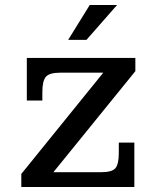

<svg xmlns="http://www.w3.org/2000/svg" viewBox="-20 -746 631 766"><path d="M65 -52 392 -456 520 -462 193 -59ZM65 0V-52L193 -59H516V0ZM87 -345V-456H220Q177 -456 163 -439.5Q149 -423 149 -379V-345ZM383 -59Q427 -59 440.5 -75Q454 -91 454 -136V-177H516V-59ZM87 -456V-515H520V-462L392 -456ZM252 -587 338 -726H447L325 -587Z"/></svg>

Font: Montagu Slab 24pt
Style: Regular
Weight: 400
Designer: Florian Karsten
Foundry: Florian Karsten
Version: Version 1.000